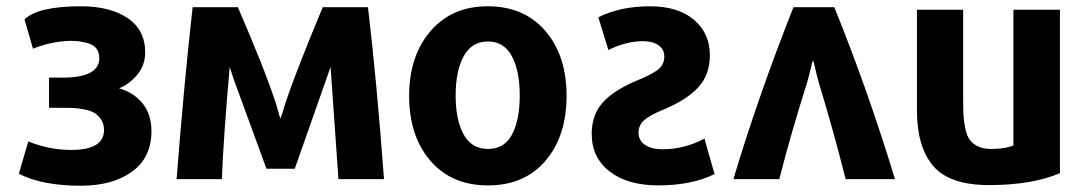

<svg xmlns="http://www.w3.org/2000/svg" viewBox="-20 -570 3443 611"><path d="M462 -153Q462 -69 400.5 -24Q339 21 237 21Q114 21 40 -17L70 -120Q131 -95 196 -93Q311 -90 311 -156Q311 -176 301.5 -190Q292 -204 280 -211Q268 -218 247 -222Q226 -226 213 -226.5Q200 -227 179 -227H136V-323H179Q296 -323 296 -385Q296 -429 244 -436Q231 -440 202 -440Q142 -438 85 -415L58 -508Q100 -550 238 -550Q330 -550 386 -512.5Q442 -475 442 -403Q442 -363 417.5 -333Q393 -303 359 -289Q407 -275 434.5 -240Q462 -205 462 -153Z M1202 0H1057L1032 -357L1018 -317L918 -33H828L724 -317Q712 -355 711 -357Q691 -131 686 0H542Q566 -309 593 -547H737Q822 -351 859 -238Q861 -230 864 -219.5Q867 -209 869 -202.5Q871 -196 872 -193Q874 -194 887 -238Q919 -336 1007 -547H1151Q1179 -311 1202 0Z M1282 -265Q1282 -392 1350 -471Q1418 -550 1532 -550Q1648 -550 1715.5 -471.5Q1783 -393 1783 -265Q1783 -137 1716 -58.5Q1649 20 1533 20Q1417 20 1349.5 -58.5Q1282 -137 1282 -265ZM1533 -438Q1481 -438 1455.5 -391Q1430 -344 1430 -266Q1430 -188 1455.5 -142Q1481 -96 1533 -96Q1585 -96 1609.5 -142Q1634 -188 1634 -266Q1634 -344 1609 -391Q1584 -438 1533 -438Z M1863 -144Q1863 -201 1894.5 -239.5Q1926 -278 1998 -310Q2053 -332 2073.5 -348Q2094 -364 2094 -390Q2094 -413 2075.5 -426Q2057 -439 2026 -439Q1974 -439 1916 -411L1884 -515Q1954 -550 2048 -550Q2138 -550 2188.5 -507Q2239 -464 2239 -394Q2239 -332 2202 -292Q2165 -252 2093 -222Q2049 -204 2030.5 -188Q2012 -172 2012 -148Q2012 -123 2032.5 -109Q2053 -95 2089 -95Q2158 -95 2222 -129Q2229 -102 2254 -16Q2180 20 2075 20Q1978 20 1920.5 -24Q1863 -68 1863 -144Z M2314 0Q2391 -259 2505 -547H2635Q2742 -283 2828 0H2671Q2634 -148 2586 -306Q2581 -322 2575.5 -347Q2570 -372 2568 -377H2567Q2565 -373 2562.5 -362.5Q2560 -352 2556 -335.5Q2552 -319 2548 -306Q2494 -135 2460 0Z M3353 -19Q3265 19 3127 19Q3002 19 2950 -41.5Q2898 -102 2898 -219V-539H3045V-262Q3045 -226 3046 -205Q3047 -184 3052 -160.5Q3057 -137 3066.5 -124.5Q3076 -112 3092.5 -104Q3109 -96 3134 -96Q3178 -96 3205 -107V-539H3353Z"/></svg>

Font: Repo
Style: Bold
Weight: 700
Designer: Stefan Peev
Foundry: Context Ltd
Version: Version 001.000